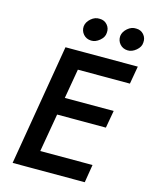

<svg xmlns="http://www.w3.org/2000/svg" viewBox="-131 -988 847 1072"><g transform="rotate(15 292.0 -451.5)"><path d="M119 0H465L482 -104H137ZM221 -597H566L584 -700H238ZM174 -325H500L518 -426H192ZM166 -700 48 0H162L283 -700ZM445 -840Q443 -813 460 -793.5Q477 -774 505 -773Q530 -772 554 -792Q578 -812 579 -837Q582 -864 565 -883.5Q548 -903 521 -903Q494 -905 471 -885Q448 -865 445 -840ZM234 -840Q232 -813 249 -793.5Q266 -774 294 -773Q319 -772 343 -792Q367 -812 368 -837Q371 -864 354 -883.5Q337 -903 310 -903Q283 -905 260 -885Q237 -865 234 -840Z"/></g></svg>

Font: Jost Medium
Style: Italic
Weight: 500
Italic angle: -5°
Version: Version 3.710